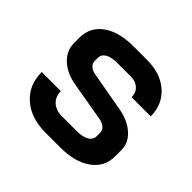

<svg xmlns="http://www.w3.org/2000/svg" viewBox="-131 -650 802 802"><g transform="rotate(45 269.5 -249.5)"><path d="M39 -160H152Q152 -128 173 -108.5Q194 -89 229 -89H318Q352 -89 371.5 -100.5Q391 -112 391 -132V-154Q391 -168 379.5 -178Q368 -188 348 -192L175 -222Q117 -232 83 -264.5Q49 -297 49 -340V-373Q49 -435 98.5 -471Q148 -507 235 -507H315Q394 -507 443 -464Q492 -421 492 -351H379Q379 -378 361.5 -394Q344 -410 315 -410H236Q201 -410 182 -399Q163 -388 163 -368V-348Q163 -334 174.5 -324Q186 -314 205 -311L384 -279Q439 -268 472 -237Q505 -206 505 -164V-127Q505 -65 454 -28.5Q403 8 318 8H229Q143 8 91 -38Q39 -84 39 -160Z"/></g></svg>

Font: Bai Jamjuree SemiBold
Style: Regular
Weight: 600
Version: Version 1.000; ttfautohint (v1.6)